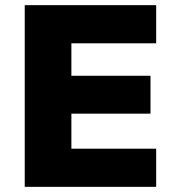

<svg xmlns="http://www.w3.org/2000/svg" viewBox="-20 -725 690 745"><path d="M76 0V-705H586V-557H257V-431H564V-284H257V-148H586V0Z"/></svg>

Font: Nunito Sans 9pt Black
Style: Regular
Weight: 900
Version: Version 3.101;gftools[0.9.27]